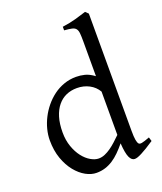

<svg xmlns="http://www.w3.org/2000/svg" viewBox="-142 -848 804 954"><g transform="rotate(-20 260.0 -371.5)"><path d="M513.2 -41Q490.7 -25.9 473.4 -15.4Q456.1 -4.9 443.1 1.7Q430.2 8.3 420.9 11.5Q411.6 14.6 404.8 14.6Q388.7 14.6 378.4 -7.3Q368.2 -29.3 364.7 -82.5Q346.2 -60.1 327.9 -42Q309.6 -23.9 290.3 -11.5Q271 1 249.5 7.8Q228 14.6 203.1 14.6Q175.8 14.6 147 -1.2Q118.2 -17.1 94 -46.9Q69.8 -76.7 54.4 -119.6Q39.1 -162.6 39.1 -216.8Q39.1 -244.6 46.6 -274.4Q54.2 -304.2 68.4 -332Q82.5 -359.9 103 -384.8Q123.5 -409.7 148.9 -428.5Q174.3 -447.3 204.6 -458Q234.9 -468.8 269 -468.8Q292 -468.8 314.7 -463.1Q337.4 -457.5 363.8 -438V-622.1Q363.8 -648.9 362.3 -664.8Q360.8 -680.7 354 -689.2Q347.2 -697.8 333 -700.9Q318.8 -704.1 293 -706.1V-725.1Q333 -730.5 364.7 -739.5Q396.5 -748.5 421.9 -756.8L437 -742.2V-124Q437 -106.9 437.7 -94.7Q438.5 -82.5 439.9 -74.2Q441.4 -65.9 443.4 -60.5Q445.3 -55.2 448.2 -51.8Q452.6 -46.4 465.1 -48.6Q477.5 -50.8 506.8 -62ZM363.8 -127.4V-356.4Q347.7 -384.3 318.4 -399.7Q289.1 -415 253.9 -415Q222.7 -415 196.8 -403.6Q170.9 -392.1 152.1 -369.1Q133.3 -346.2 122.8 -312Q112.3 -277.8 112.3 -231.9Q112.3 -190.4 124.3 -156.5Q136.2 -122.6 154.8 -98.6Q173.3 -74.7 195.6 -61.8Q217.8 -48.8 237.8 -48.8Q254.4 -48.8 270.5 -55.7Q286.6 -62.5 302.2 -73.5Q317.9 -84.5 333.3 -98.6Q348.6 -112.8 363.8 -127.4Z"/></g></svg>

Font: Gentium Plus APac
Style: Regular
Weight: 400
Designer: J. Victor Gaultney, Annie Olsen, Iska Routamaa, Becca Hirsbrunner
Foundry: SIL International
Version: Version 5.000